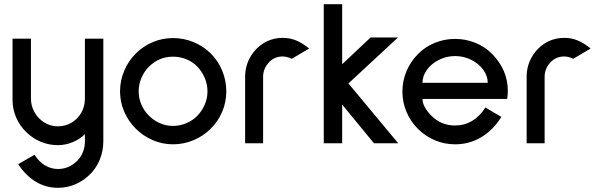

<svg xmlns="http://www.w3.org/2000/svg" viewBox="-20 -685 2884 918"><path d="M67 100 145 55Q166 88 195 105.5Q224 123 257 123Q310 123 349 84Q367 66 376.5 42Q386 18 386 -9V-44Q363 -20 328 -5.5Q293 9 257 9Q213 9 174 -7.5Q135 -24 105 -54Q74 -84 57 -123.5Q40 -163 40 -207V-500H128V-213Q128 -178 145.5 -147.5Q163 -117 192.5 -99Q222 -81 257 -81Q292 -81 322 -98.5Q352 -116 369 -146.5Q386 -177 386 -213V-500H474V-9Q474 36 457.5 77Q441 118 411 148Q380 179 340.5 196Q301 213 257 213Q200 213 151.5 184Q103 155 67 100Z M629 -70Q594 -105 574 -151Q554 -197 554 -248Q554 -300 574 -347Q594 -394 629 -429Q664 -464 710 -483.5Q756 -503 807 -503Q859 -503 906 -483.5Q953 -464 988 -429Q1023 -394 1042.5 -347Q1062 -300 1062 -248Q1062 -197 1042.5 -151Q1023 -105 988 -70Q953 -35 906 -15Q859 5 807 5Q756 5 710 -15Q664 -35 629 -70ZM692 -366Q669 -343 656 -312Q643 -281 643 -248Q643 -215 656 -185Q669 -155 692 -132Q715 -109 744.5 -96Q774 -83 807 -83Q840 -83 871 -96Q902 -109 924 -132Q946 -155 959 -185Q972 -215 972 -248Q972 -281 959 -312Q946 -343 924 -366Q902 -389 871.5 -401.5Q841 -414 807 -414Q740 -414 692 -366Z M1375 -404Q1351 -415 1332 -415Q1292 -415 1266 -387Q1238 -357 1238 -318V0H1152V-318Q1152 -372 1179.5 -417Q1207 -462 1255 -487Q1291 -504 1332 -504Q1365 -504 1395 -492Q1425 -480 1458 -453Z M1768 0 1616 -185V0H1528V-665H1616V-378L1752 -506H1883L1646 -286L1884 0Z M2000 -212Q2000 -188 2017.5 -162Q2035 -136 2058 -118Q2100 -85 2156 -85Q2245 -85 2301 -171L2377 -126Q2338 -63 2281 -29Q2224 5 2156 5Q2105 5 2059 -14.5Q2013 -34 1978 -69Q1943 -104 1923.5 -150Q1904 -196 1904 -247Q1904 -298 1923.5 -344.5Q1943 -391 1978 -426Q2012 -461 2058.5 -480Q2105 -499 2156 -499Q2207 -499 2253.5 -480Q2300 -461 2334 -426Q2408 -350 2408 -250Q2408 -232 2405 -212ZM2000 -289H2312Q2312 -322 2290.5 -351.5Q2269 -381 2233 -399Q2197 -417 2156 -417Q2115 -417 2079 -399Q2043 -381 2021.5 -351.5Q2000 -322 2000 -289Z M2721 -404Q2697 -415 2678 -415Q2638 -415 2612 -387Q2584 -357 2584 -318V0H2498V-318Q2498 -372 2525.5 -417Q2553 -462 2601 -487Q2637 -504 2678 -504Q2711 -504 2741 -492Q2771 -480 2804 -453Z"/></svg>

Font: Sulphur Point
Style: Bold
Weight: 700
Designer: Noponies / Dale Sattler
Foundry: Noponies
Version: Version 1.000; ttfautohint (v1.8)